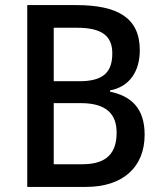

<svg xmlns="http://www.w3.org/2000/svg" viewBox="-20 -827 637 754"><path d="M279 -807H87V-93H318C462 -93 548 -170 548 -298C548 -403 494 -450 412 -467V-472C488 -486 529 -546 529 -630C529 -757 442 -807 279 -807ZM291 -508H191V-718H283C378 -718 421 -687 421 -618C421 -545 388 -508 291 -508ZM191 -422H297C399 -422 438 -378 438 -306C438 -228 401 -182 304 -182H191Z"/></svg>

Font: Noto Sans Kannada UI SemiCondensed Medium
Style: Regular
Weight: 500
Width: 4
Designer: Jelle Bosma - Monotype Design Team
Foundry: Monotype Imaging Inc.
Version: Version 2.005